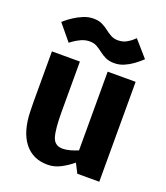

<svg xmlns="http://www.w3.org/2000/svg" viewBox="-133 -804 780 903"><g transform="rotate(20 256.5 -352.0)"><path d="M210 8Q136 8 94 -45.5Q52 -99 49 -198L48 -250V-500H188V-250Q188 -162 199.5 -124.5Q211 -87 251 -87Q268 -87 288 -92.5Q308 -98 327 -106V-500H467V0H357L333 -47Q307 -25 275.5 -8.5Q244 8 211 8H210ZM42 -645Q42 -645 53.5 -655Q65 -665 85.5 -678.5Q106 -692 130.5 -702Q155 -712 180 -712Q206 -712 223.5 -703.5Q241 -695 255.5 -683.5Q270 -672 285.5 -663.5Q301 -655 321 -655Q345 -655 363 -665Q381 -675 391.5 -685Q402 -695 402 -695L472 -615Q472 -615 461 -605Q450 -595 431.5 -581.5Q413 -568 390 -558Q367 -548 341 -548Q316 -548 298 -556.5Q280 -565 265.5 -576.5Q251 -588 236 -596.5Q221 -605 200 -605Q177 -605 156 -595Q135 -585 121.5 -575Q108 -565 108 -565Z"/></g></svg>

Font: Epunda Sans
Style: Bold
Weight: 700
Designer: Simon Atzbach
Foundry: typofactur
Version: Version 2.204; ttfautohint (v1.8.4.7-5d5b)